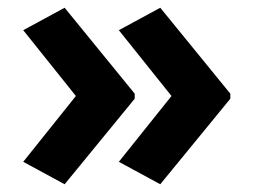

<svg xmlns="http://www.w3.org/2000/svg" viewBox="-20 -522 655 496"><path d="M575 -267 394 -46 287 -104 423 -274 287 -444 394 -502 575 -280ZM328 -267 147 -46 40 -104 176 -274 40 -444 147 -502 328 -280Z"/></svg>

Font: Noto Sans Telugu
Style: Bold
Weight: 700
Designer: Jelle Bosma - Monotype Design Team
Foundry: Monotype Imaging Inc.
Version: Version 2.005; ttfautohint (v1.8.4.7-5d5b)